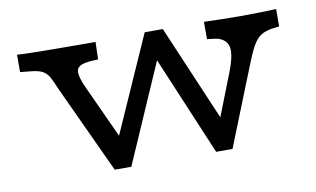

<svg xmlns="http://www.w3.org/2000/svg" viewBox="-52 -512 1012 615"><g transform="rotate(-10 453.5 -204.5)"><path d="M276.6 4 143.5 -283.1Q133.1 -308.9 125 -323Q116.9 -337.1 104 -344Q91.1 -350.8 65.3 -353.2L32.3 -356.5V-412.9Q46.8 -412.1 73.4 -411.3Q100 -410.5 122.6 -410.5H125H123.4Q150 -410.5 181.5 -410.1Q212.9 -409.7 241.1 -409.7Q269.4 -409.7 287.1 -409.7L285.5 -353.2L258.1 -351.6Q224.2 -348.4 217.3 -334.3Q210.5 -320.2 225.8 -282.3L316.1 -85.5L301.6 -83.9L447.6 -412.9L496 -375L330.6 4ZM606.5 4 466.1 -329 447.6 -412.9H506.5L646.8 -83.9L629 -77.4L691.9 -237.9Q716.9 -301.6 706 -326.2Q695.2 -350.8 660.5 -354L640.3 -356.5V-412.9Q667.7 -412.1 698 -411.3Q728.2 -410.5 758.1 -410.5Q788.7 -410.5 819 -411.3Q849.2 -412.1 875 -412.9V-356.5L854.8 -354Q829.8 -350.8 814.5 -340.7Q799.2 -330.6 787.1 -308.5Q775 -286.3 759.7 -246.8L659.7 4Z"/></g></svg>

Font: Playfair 5pt SemiExpanded Light
Style: Regular
Weight: 300
Width: 6
Designer: Claus Eggers Sørensen
Foundry: Claus Eggers Sørensen
Version: Version 2.203